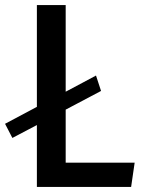

<svg xmlns="http://www.w3.org/2000/svg" viewBox="-38 -740 583 760"><path d="M481 0H108V-245L11 -194L-18 -250L108 -317V-720H222V-377L342 -441L362 -380L222 -306V-96H495Z"/></svg>

Font: Convergence
Style: Regular
Weight: 400
Designer: Nicolas Silva and John Vargas
Foundry: Nicolas Silva and Jonh Vargas
Version: Version 1.002